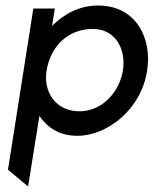

<svg xmlns="http://www.w3.org/2000/svg" viewBox="-20 -482 557 697"><path d="M9 134 82 195 123 -61C151 -21 192 11 261 11C368 11 492 -83 514 -225C533 -343 474 -462 336 -462C266 -462 210 -429 169 -388L179 -451H101ZM149 -225C163 -313 226 -377 317 -377C397 -377 439 -306 426 -225C414 -151 353 -78 269 -78C179 -78 137 -152 149 -225Z"/></svg>

Font: Charger Pro
Style: BdObl
Weight: 700
Designer: Jasper
Foundry: Cannot Into Space Fonts
Version: Version 1.09